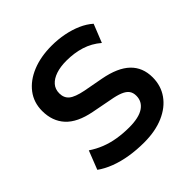

<svg xmlns="http://www.w3.org/2000/svg" viewBox="-187 -872 1039 1039"><g transform="rotate(-45 332.5 -352.5)"><path d="M339 10Q282 10 229.5 1.5Q177 -7 132.5 -24Q88 -41 55 -65L97 -172Q131 -149 169 -134Q207 -119 250 -112Q293 -105 339 -105Q414 -105 451 -130Q488 -155 488 -199Q488 -223 476.5 -238.5Q465 -254 439.5 -264.5Q414 -275 373 -282L259 -304Q161 -323 115 -373Q69 -423 69 -501Q69 -566 105.5 -614Q142 -662 206.5 -688.5Q271 -715 355 -715Q404 -715 449.5 -706Q495 -697 533.5 -680Q572 -663 600 -638L558 -533Q516 -569 465 -585Q414 -601 354 -601Q308 -601 274 -589.5Q240 -578 221 -556.5Q202 -535 202 -503Q202 -468 225.5 -448.5Q249 -429 309 -417L422 -396Q523 -377 572 -330Q621 -283 621 -207Q621 -143 586.5 -94Q552 -45 488.5 -17.5Q425 10 339 10Z"/></g></svg>

Font: Nunito Sans 9pt
Style: Bold
Weight: 700
Version: Version 3.101;gftools[0.9.27]